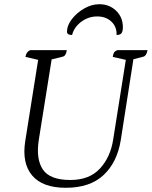

<svg xmlns="http://www.w3.org/2000/svg" viewBox="-20 -879 720 911"><path d="M292 12Q182 12 132.5 -46.5Q83 -105 100 -211L161 -595L101 -609Q104 -633 123 -641H297Q293 -613 277 -610L225 -597L164 -215Q150 -124 183.5 -74.5Q217 -25 314 -25Q404 -25 454 -79Q504 -133 517 -217L577 -595L515 -609Q517 -623 521 -629.5Q525 -636 536 -641H680Q675 -614 660 -610L613 -598L553 -214Q536 -109 471.5 -48.5Q407 12 292 12ZM451 -859Q499 -859 531 -828Q563 -797 563 -750Q563 -730 556.5 -721.5Q550 -713 533 -713Q535 -751 509 -776Q483 -801 441 -801Q400 -801 366 -776Q332 -751 322 -713Q298 -713 298 -728Q298 -759 321.5 -789Q345 -819 380 -839Q415 -859 451 -859Z"/></svg>

Font: Petrona Light
Style: Italic
Weight: 300
Italic angle: -9°
Designer: Ringo R. Seeber
Foundry: Ringo R. Seeber
Version: Version 2.001; ttfautohint (v1.8.3)